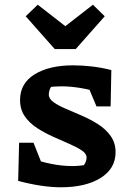

<svg xmlns="http://www.w3.org/2000/svg" viewBox="-20 -787 540 814"><path d="M238 7Q198 7 152 0Q106 -7 57 -20L112 -116Q157 -100 201 -91.5Q245 -83 286 -83Q302 -83 317.5 -84.5Q333 -86 349 -89L312 -62Q328 -75 337.5 -89.5Q347 -104 347 -119Q347 -136 326.5 -149.5Q306 -163 274 -177Q242 -191 206 -207Q170 -223 137.5 -244Q105 -265 85 -294Q65 -323 65 -363Q65 -434 127 -472Q189 -510 290 -510Q327 -510 367.5 -505.5Q408 -501 452 -490L415 -390Q368 -406 324 -413.5Q280 -421 240 -421Q225 -421 210.5 -420Q196 -419 180 -417L215 -437Q199 -426 193 -412.5Q187 -399 187 -386Q187 -368 207.5 -353.5Q228 -339 260 -325.5Q292 -312 328.5 -296Q365 -280 397 -259.5Q429 -239 449.5 -210Q470 -181 470 -142Q470 -72 406.5 -32.5Q343 7 238 7ZM57 -20 61 -182H122L186 -21ZM389 -336 324 -491 452 -490 449 -336ZM212 -579 89 -718 140 -767 257 -676 374 -767 424 -718 301 -579Z"/></svg>

Font: Piazzolla Thin ExtraBold
Style: Regular
Weight: 800
Version: Version 2.005